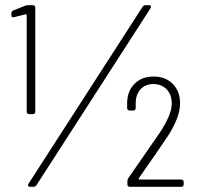

<svg xmlns="http://www.w3.org/2000/svg" viewBox="-20 -720 763 740"><path d="M89 -700H106Q116 -700 116 -690V-290Q116 -280 106 -280H93Q83 -280 83 -290V-661Q83 -663 81.5 -664.5Q80 -666 79 -665L35 -654L31 -653Q24 -653 24 -662V-669Q24 -677 32 -680L77 -698Q81 -700 89 -700ZM90 -12 529 -693Q534 -700 541 -700H554Q560 -700 561.5 -696.5Q563 -693 560 -688L121 -7Q116 0 109 0H96Q90 0 88.5 -3.5Q87 -7 90 -12ZM471 -10V-21Q471 -29 475 -34L594 -206Q642 -277 642 -321Q642 -355 622.5 -375.5Q603 -396 571 -396Q540 -396 521.5 -375.5Q503 -355 503 -321V-304Q503 -294 493 -294H480Q470 -294 470 -304V-324Q471 -370 499 -397.5Q527 -425 572 -425Q618 -425 646 -396.5Q674 -368 674 -321Q674 -268 626 -194Q594 -146 515 -33Q514 -31 515 -29.5Q516 -28 518 -28H678Q688 -28 688 -18V-10Q688 0 678 0H481Q471 0 471 -10Z"/></svg>

Font: Barlow Semi Condensed ExLight
Style: Regular
Weight: 275
Width: 4
Designer: Jeremy Tribby
Foundry: Tribby Type
Version: Version 1.408